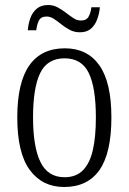

<svg xmlns="http://www.w3.org/2000/svg" viewBox="-20 -737 514 767"><path d="M236 10Q149 10 99 -58Q49 -126 49 -268Q49 -407 97 -475.5Q145 -544 239 -544Q329 -544 377 -476Q425 -408 425 -268Q425 -126 377.5 -58Q330 10 236 10ZM238 -29Q284 -29 311.5 -57Q339 -85 351 -138Q363 -191 363 -268Q363 -387 334.5 -445.5Q306 -504 238 -504Q169 -504 140.5 -445Q112 -386 112 -268Q112 -151 141.5 -90Q171 -29 238 -29ZM299 -608Q277 -608 259 -617.5Q241 -627 225.5 -639.5Q210 -652 195.5 -661.5Q181 -671 166 -671Q143 -671 135 -654Q127 -637 125 -616H91Q93 -641 101 -664Q109 -687 126.5 -702Q144 -717 172 -717Q193 -717 210.5 -707.5Q228 -698 243.5 -686Q259 -674 273.5 -664.5Q288 -655 303 -655Q326 -655 334.5 -671.5Q343 -688 345 -708H379Q377 -684 368.5 -660.5Q360 -637 343.5 -622.5Q327 -608 299 -608Z"/></svg>

Font: Noto Serif Ethiopic Condensed Light
Style: Regular
Weight: 300
Width: 3
Designer: Monotype Design Team
Foundry: Monotype Imaging Inc.
Version: Version 2.102